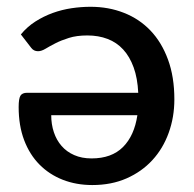

<svg xmlns="http://www.w3.org/2000/svg" viewBox="-20 -538 571 566"><path d="M131 -198.5Q131 -171.5 138.8 -148.2Q146.5 -125 161.5 -107.8Q176.5 -90.5 198.8 -80.8Q221 -71 250 -71Q309 -71 342.5 -104.5Q376 -138 385 -198.5ZM41.5 -436.5Q60 -459 84.2 -474.5Q108.5 -490 135.5 -499.8Q162.5 -509.5 191 -513.8Q219.5 -518 247 -518Q300 -518 345.2 -500.2Q390.5 -482.5 423.5 -448Q456.5 -413.5 475.2 -362.5Q494 -311.5 494 -245Q494 -192.5 477.2 -146.2Q460.5 -100 429.2 -66Q398 -32 353.2 -12.2Q308.5 7.5 252 7.5Q205 7.5 165.2 -8Q125.5 -23.5 96.5 -52.8Q67.5 -82 51.2 -124.8Q35 -167.5 35 -222.5Q35 -247 40.2 -255.8Q45.5 -264.5 60 -264.5H387.5Q385.5 -307.5 374 -339.2Q362.5 -371 343.2 -392Q324 -413 297.2 -423.2Q270.5 -433.5 237.5 -433.5Q206 -433.5 183 -426.2Q160 -419 143 -410.2Q126 -401.5 114 -394.2Q102 -387 92 -387Q79.5 -387 72 -397Z"/></svg>

Font: Lato SemiBold
Style: Regular
Weight: 600
Designer: Lukasz Dziedzic with Adam Twardoch and Botio Nikoltchev
Foundry: tyPoland Lukasz Dziedzic
Version: Version 2.015; 2015-08-06; http://www.latofonts.com/